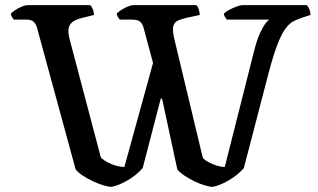

<svg xmlns="http://www.w3.org/2000/svg" viewBox="-20 -724 1232 744"><path d="M412 0Q400 0 380.5 -6Q361 -12 339.5 -22Q318 -32 300 -44Q282 -56 273 -68L123 -618Q119 -632 110 -640Q101 -648 83 -648H34Q30 -652 26.5 -658Q23 -664 22 -671Q27 -677 39 -685Q51 -693 64.5 -698.5Q78 -704 85 -704H330Q335 -699 339.5 -688.5Q344 -678 344 -666L296 -654Q279 -650 265.5 -642Q252 -634 247 -618.5Q242 -603 249 -575L371 -113Q382 -103 398 -94.5Q414 -86 431 -81.5Q448 -77 462 -77L573 -480L537 -614Q533 -631 523.5 -639.5Q514 -648 492 -648H444Q440 -653 436.5 -659Q433 -665 432 -671Q438 -678 450 -685.5Q462 -693 475 -698.5Q488 -704 495 -704H741Q746 -700 750 -688.5Q754 -677 754 -666L699 -654Q683 -650 670 -644.5Q657 -639 652 -624Q647 -609 655 -575L766 -112Q774 -103 789 -95Q804 -87 820.5 -82Q837 -77 851 -77L965 -528Q976 -571 988 -596.5Q1000 -622 1009.5 -634Q1019 -646 1024 -648H859Q858 -650 853.5 -655.5Q849 -661 847 -671Q855 -679 869.5 -686.5Q884 -694 898 -699Q912 -704 917 -704H1169Q1174 -699 1178.5 -689Q1183 -679 1183 -666L1152 -656Q1134 -650 1118 -642Q1102 -634 1086.5 -613.5Q1071 -593 1055 -551.5Q1039 -510 1020 -438L925 -73Q915 -61 900 -48.5Q885 -36 868 -26Q851 -16 834 -9Q817 -2 804 0Q792 0 772.5 -6Q753 -12 732.5 -22Q712 -32 694 -44Q676 -56 667 -68L608 -342H603L533 -73Q523 -61 508 -48.5Q493 -36 476 -26Q459 -16 442 -9Q425 -2 412 0Z"/></svg>

Font: Texturina 12pt Medium
Style: Regular
Weight: 500
Designer: Guillermo Torres Carreño
Foundry: Omnibus-Type
Version: Version 1.002